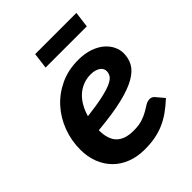

<svg xmlns="http://www.w3.org/2000/svg" viewBox="-188 -753 867 867"><g transform="rotate(-45 245.5 -319.5)"><path d="M470.7 -368.2Q470.7 -335.9 456.3 -309.3Q441.9 -282.7 405.3 -261.5Q368.7 -240.2 305.4 -225.1Q242.2 -210 145 -201.2Q145 -143.6 172.1 -116Q199.2 -88.4 254.9 -88.4Q290 -88.4 312.7 -96.2Q335.4 -104 351.6 -113.5Q367.7 -123 380.1 -130.9Q392.6 -138.7 407.7 -138.7Q420.9 -138.7 430.2 -127.9L462.4 -89.8Q435.1 -64.5 409.2 -46.1Q383.3 -27.8 355.7 -15.9Q328.1 -3.9 297.6 1.7Q267.1 7.3 231.4 7.3Q184.6 7.3 146.2 -7.3Q107.9 -22 80.8 -49.1Q53.7 -76.2 38.8 -114Q23.9 -151.9 23.9 -198.7Q23.9 -255.9 43.7 -308.8Q63.5 -361.8 99.9 -402.3Q136.2 -442.9 187.7 -467.3Q239.3 -491.7 303.2 -491.7Q345.2 -491.7 376.7 -480.7Q408.2 -469.7 429 -451.9Q449.7 -434.1 460.2 -412.1Q470.7 -390.1 470.7 -368.2ZM185.1 -647.5H448.2L438.5 -571.3H175.3ZM297.4 -405.8Q271 -405.8 248.3 -396.7Q225.6 -387.7 207.5 -371.3Q189.5 -355 176.3 -331.8Q163.1 -308.6 155.3 -280.8Q220.7 -288.6 260.7 -297.6Q300.8 -306.6 322.8 -317.1Q344.7 -327.6 352.1 -339.6Q359.4 -351.6 359.4 -365.2Q359.4 -372.6 356 -379.6Q352.5 -386.7 345 -392.6Q337.4 -398.4 325.7 -402.1Q314 -405.8 297.4 -405.8Z"/></g></svg>

Font: Carlito
Style: Bold Italic
Weight: 700
Italic angle: -7°
Designer: Lukasz Dziedzic
Foundry: tyPoland Lukasz Dziedzic
Version: Version 1.104